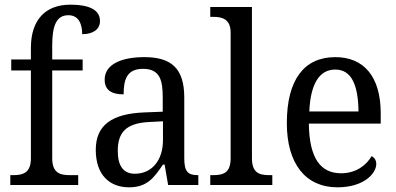

<svg xmlns="http://www.w3.org/2000/svg" viewBox="-20 -790 1692 820"><path d="M24 0H314V-42H278C237 -42 203 -51 203 -114V-489H333V-536H203V-595C203 -679 220 -725 272 -725C318 -725 331 -684 331 -644C378 -644 407 -665 407 -700C407 -741 374 -770 280 -770C174 -770 112 -705 112 -586V-536H28V-489H112V-114C112 -51 77 -42 37 -42H24Z M531 10C608 10 637 -30 676 -87H683L698 0H827V-42H824C782 -42 767 -58 767 -114V-373C767 -500 710 -546 596 -546C500 -546 427 -516 427 -450C427 -406 455 -387 508 -387C508 -451 522 -496 591 -496C664 -496 675 -446 675 -373V-313L599 -310C458 -305 389 -256 389 -150C389 -41 450 10 531 10ZM556 -48C506 -48 483 -83 483 -145C483 -223 516 -264 618 -269L676 -272V-191C676 -106 629 -48 556 -48Z M878 0H1143V-42H1131C1088 -42 1056 -51 1056 -114V-760H878V-718H890C929 -718 965 -709 965 -650V-114C965 -51 933 -42 890 -42H878Z M1421 10C1534 10 1587 -49 1587 -90C1587 -107 1577 -119 1567 -123C1545 -85 1501 -50 1437 -50C1348 -50 1301 -115 1299 -262H1606V-306C1606 -464 1533 -546 1412 -546C1280 -546 1205 -451 1205 -264C1205 -91 1285 10 1421 10ZM1511 -314H1301C1306 -430 1343 -493 1412 -493C1484 -493 1510 -421 1511 -314Z"/></svg>

Font: Noto Serif Devanagari SemiCondensed
Style: Regular
Weight: 400
Width: 4
Designer: Universal Thirst, Indian Type Foundry and the Monotype Design Team
Foundry: Monotype Imaging Inc.
Version: Version 2.004